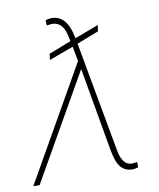

<svg xmlns="http://www.w3.org/2000/svg" viewBox="-105 -807 724 876"><g transform="rotate(-10 257.5 -369.0)"><path d="M191.4 -741.2Q265.6 -742.7 285.2 -631.8L396 -673.3L392.1 -645L290.5 -605.5L383.8 -92.3Q397 -23.9 439.5 -23.9Q443.4 -23.4 464.4 -26.9L464.8 -2Q447.8 2.9 438.5 2.9Q404.8 2.9 384.5 -20.5Q364.3 -43.9 354 -103L286.6 -488.8L7.8 0H-21.5L278.8 -527.3L266.1 -595.7L153.3 -554.2L157.2 -582.5L260.3 -622.6L253.9 -652.3Q239.3 -714.8 190.9 -714.8L166.5 -711.9L165.5 -736.3Q182.6 -741.2 191.4 -741.2Z"/></g></svg>

Font: Roboto Thin
Style: Italic
Weight: 250
Italic angle: -12°
Designer: Google
Version: Version 2.134; 2016